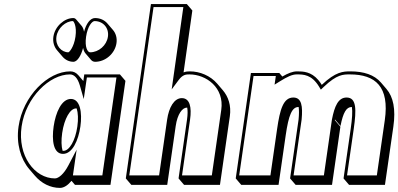

<svg xmlns="http://www.w3.org/2000/svg" viewBox="-20 -880 1965 947"><path d="M71.5 -256C59.2 -170.8 82.1 -95 124.6 -45.4L151.9 -13.6C184.2 24.2 227.9 46.8 275.9 46.8C295.5 46.8 315.2 33.2 332.7 11.8L349.8 31.8H524.8L598.7 -481.2L571.5 -513H395.7L391 -480.3L366.6 -508.8C355.8 -521.3 342.6 -528 326.9 -528C215.7 -528 93.1 -406 71.5 -256ZM448.6 -791C424.8 -791 404.8 -762.5 394.5 -723.5C392.2 -735.9 388.3 -745.8 383 -752L355.8 -783.8C351.8 -788.4 347 -791 341.6 -791C297.6 -791 250.7 -750 243.3 -699C239.5 -672.6 247.1 -648.8 261.4 -632.1L288.7 -600.2C302 -584.7 321.1 -575.2 342.4 -575.2C360.5 -575.2 379.8 -604.2 389.8 -643.7C392.1 -632.5 396 -623.2 401.5 -616.8L428.7 -585C434.1 -578.7 440.9 -575.2 449.3 -575.2C500.3 -575.2 547.2 -616.2 554.5 -667.2C558.2 -692.7 551.3 -715.7 537.1 -732.3L509.8 -764.1C495.6 -780.8 474.1 -791 448.6 -791ZM358.3 -344.9C365 -323.5 366.7 -292.5 361.5 -256C351.4 -186 321.9 -136 292.8 -136C291.4 -136 290 -136.1 288.7 -136.3C282.5 -157.7 281.6 -188.3 286.7 -224.2C297 -295.2 326.5 -345.2 354.8 -345.2C356 -345.2 357.1 -345.1 358.3 -344.9ZM330.8 -57.2 330.1 -58H331ZM339.5 -776C342.8 -776 359.9 -752.6 352.2 -699C344.5 -645.8 320.8 -622 317.3 -622C282.4 -622 252.1 -655.7 258.3 -699C264.6 -742.3 304.6 -776 339.5 -776ZM446.4 -776C489.2 -776 518.5 -741.7 512.3 -699C506.2 -656.2 467 -622 424.2 -622C412.2 -622 397.1 -647 404.6 -699C412.1 -751 434.4 -776 446.4 -776ZM86.5 -256C107.3 -400.2 224.7 -513 324.8 -513C344.8 -513 362.7 -497.2 374 -458L393.1 -391.4L408.5 -498H554.4L484.8 -15H339.7L358 -141.7L316.8 -63.3C295.3 -22.2 269.2 0 250.9 0C150.7 0 65.7 -111.8 86.5 -256ZM244.6 -256.6C234.8 -188.8 242.6 -121 290.7 -121C337.4 -121 366.7 -188.1 376.5 -256C386.4 -325.1 375.2 -392 329.7 -392C283.6 -392 254.5 -325.2 244.6 -256.6Z M901.5 -860H724.5L600.5 0L627.8 31.8H804.8L846.6 -258.2C855.2 -318.2 879.5 -349.2 901.9 -349.2C902.4 -349.2 902.9 -349.2 903.4 -349.2C906.1 -334.6 906 -315 902.4 -290L860.7 0L887.9 31.8H1064.9L1113.6 -306.2C1121.3 -359.9 1106 -403.5 1078.7 -435.4L1051.5 -467.2C1017.8 -506.6 965.8 -528 916.5 -528C907.4 -528 896.8 -527.5 885.4 -522.9L928.7 -828.2ZM884.3 -845 826.8 -439.1 861.2 -485.3C881.6 -512.7 897.9 -513 914.3 -513C997.1 -513 1087.2 -447.8 1071.3 -338L1024.8 -15H877.8L917.4 -290C926.2 -351 916.5 -396 876.8 -396C838.7 -396 812.9 -349.7 804.3 -290L764.7 -15H617.7L737.3 -845Z M1353.9 31.8 1389.1 -212.2C1403.6 -313.2 1420.6 -352.2 1451.9 -352.2C1452.2 -352.2 1452.6 -352.2 1453 -352.2C1455.3 -337.5 1455.2 -317.2 1452.7 -290.6L1452.2 -287L1410.8 0L1438.1 31.8H1617.6L1658.9 -255.2L1631.7 -287C1631.9 -288.2 1632 -289.4 1632.2 -290.6L1659.5 -258.8C1672.5 -325.4 1688.6 -352.2 1714.5 -352.2C1714.8 -352.2 1715.2 -352.2 1715.6 -352.2C1719.2 -329.8 1717 -294.7 1709.7 -244L1674.5 0L1701.7 31.8H1878.7L1920.1 -255.2C1932.6 -341.8 1919.5 -402.3 1886.3 -441L1859.1 -472.8C1826.4 -511 1774.3 -528 1708 -528C1673.7 -528 1635.3 -526.7 1567.1 -461.4C1561.5 -470.7 1555.7 -478.6 1549.8 -485.5C1514.3 -527 1474.8 -528 1445.4 -528C1423 -528 1400.3 -518.6 1372.5 -502.5L1357.6 -520H1217.6L1142.7 0L1169.9 31.8ZM1313.8 -15H1159.8L1230.5 -505H1340.4L1334.3 -462.5L1360.1 -478.6C1396.7 -501.5 1421.3 -513 1443.2 -513C1476.3 -513 1517.1 -513.1 1553.8 -452.4L1562.6 -437.8L1576.8 -451.4C1642.1 -513.9 1673.4 -513 1705.8 -513C1832.2 -513 1901.7 -452.1 1877.9 -287L1838.7 -15H1691.7L1724.7 -244C1738.4 -339.5 1739 -399 1689.4 -399C1647.9 -399 1629.9 -355.3 1617.4 -291.4L1617.3 -291L1617.2 -290.5C1617 -289.4 1616.9 -288.2 1616.7 -287L1577.5 -15H1428L1467.8 -291L1467.8 -291.4C1473.7 -355.3 1468.3 -399 1426.8 -399C1377.2 -399 1360.6 -339.5 1346.8 -244Z"/></svg>

Font: Blink
Style: 3DObl
Weight: 400
Designer: Mew Too
Foundry: Cannot Into Space Fonts
Version: Version 001.000